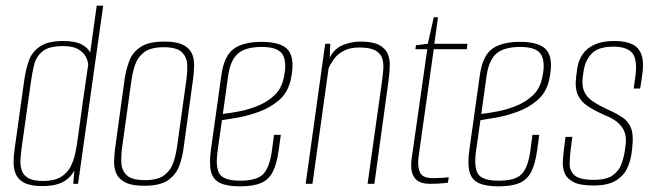

<svg xmlns="http://www.w3.org/2000/svg" viewBox="-20 -650 2318 679"><path d="M130 8Q89 8 67 -3Q45 -14 36.5 -33Q28 -52 28 -76Q28 -100 32 -125L67 -375Q72 -407 82.5 -436.5Q93 -466 121 -485.5Q149 -505 204 -505Q245 -505 267.5 -493.5Q290 -482 299 -464L322 -630H345L256 0H239L243 -47Q235 -32 221.5 -19.5Q208 -7 186 0.5Q164 8 130 8ZM133 -10Q172 -10 195 -24Q218 -38 229.5 -60.5Q241 -83 246.5 -109.5Q252 -136 255 -160Q264 -226 273 -291Q282 -356 292 -422Q291 -435 283 -450Q275 -465 256.5 -476Q238 -487 203 -487Q153 -487 130.5 -468.5Q108 -450 101 -422Q94 -394 90 -365L57 -131Q54 -109 52.5 -87.5Q51 -66 56.5 -48.5Q62 -31 79.5 -20.5Q97 -10 133 -10Z M490 7Q447 7 424 -4.5Q401 -16 392 -35Q383 -54 383.5 -77.5Q384 -101 387 -125L421 -372Q426 -404 437 -434Q448 -464 476.5 -483.5Q505 -503 562 -503Q604 -503 627 -491.5Q650 -480 658.5 -461Q667 -442 666.5 -419Q666 -396 663 -372L629 -125Q625 -93 613.5 -62.5Q602 -32 574 -12.5Q546 7 490 7ZM492 -13Q538 -13 561 -30.5Q584 -48 593 -75Q602 -102 606 -130L639 -367Q643 -395 642 -421.5Q641 -448 623 -465.5Q605 -483 559 -483Q513 -483 490 -465.5Q467 -448 458 -421.5Q449 -395 445 -367L412 -130Q408 -102 409 -75Q410 -48 428 -30.5Q446 -13 492 -13Z M829 9Q784 9 759 -2.5Q734 -14 726.5 -42Q719 -70 726 -121L763 -385Q773 -454 807.5 -478Q842 -502 905 -502Q977 -502 1000.5 -471Q1024 -440 1008 -367Q998 -323 967.5 -296.5Q937 -270 898 -255.5Q859 -241 822.5 -234.5Q786 -228 765 -225L750 -120Q741 -59 756.5 -35Q772 -11 830 -11Q889 -11 911.5 -35Q934 -59 942 -120L949 -173H973L966 -121Q959 -70 944.5 -42Q930 -14 902.5 -2.5Q875 9 829 9ZM768 -247Q794 -250 827.5 -256.5Q861 -263 893.5 -276.5Q926 -290 950 -312.5Q974 -335 982 -369Q996 -425 981 -454.5Q966 -484 906 -484Q849 -484 822 -461Q795 -438 787 -383Z M1061 0 1130 -495H1148L1146 -446Q1163 -479 1193.5 -491Q1224 -503 1255 -503Q1297 -503 1319.5 -491.5Q1342 -480 1350.5 -461Q1359 -442 1358.5 -419Q1358 -396 1355 -372L1304 0H1280L1331 -363Q1334 -384 1335.5 -405.5Q1337 -427 1331.5 -444Q1326 -461 1307.5 -471.5Q1289 -482 1251 -482Q1216 -482 1194 -469.5Q1172 -457 1160 -440Q1148 -423 1142 -408L1085 0Z M1500 0Q1479 0 1465.5 -6Q1452 -12 1444.5 -23.5Q1437 -35 1435 -51.5Q1433 -68 1436 -90L1491 -476H1449L1451 -490L1493 -495L1514 -589H1529L1516 -495H1633L1631 -476H1514L1460 -94Q1456 -61 1465 -40.5Q1474 -20 1511 -20Q1525 -20 1541 -21Q1557 -22 1567 -23L1564 -4Q1557 -3 1547 -2Q1537 -1 1525 -0.5Q1513 0 1500 0Z M1743 9Q1698 9 1673 -2.5Q1648 -14 1640.5 -42Q1633 -70 1640 -121L1677 -385Q1687 -454 1721.5 -478Q1756 -502 1819 -502Q1891 -502 1914.5 -471Q1938 -440 1922 -367Q1912 -323 1881.5 -296.5Q1851 -270 1812 -255.5Q1773 -241 1736.5 -234.5Q1700 -228 1679 -225L1664 -120Q1655 -59 1670.5 -35Q1686 -11 1744 -11Q1803 -11 1825.5 -35Q1848 -59 1856 -120L1863 -173H1887L1880 -121Q1873 -70 1858.5 -42Q1844 -14 1816.5 -2.5Q1789 9 1743 9ZM1682 -247Q1708 -250 1741.5 -256.5Q1775 -263 1807.5 -276.5Q1840 -290 1864 -312.5Q1888 -335 1896 -369Q1910 -425 1895 -454.5Q1880 -484 1820 -484Q1763 -484 1736 -461Q1709 -438 1701 -383Z M2078 6Q2032 6 2008.5 -6Q1985 -18 1977 -37.5Q1969 -57 1970.5 -80.5Q1972 -104 1975 -127L1980 -166H2004L1999 -128Q1995 -98 1994.5 -72Q1994 -46 2012 -30Q2030 -14 2080 -14Q2125 -14 2147 -30Q2169 -46 2177.5 -69.5Q2186 -93 2189 -113L2192 -134Q2196 -159 2190 -179Q2184 -199 2166.5 -215Q2149 -231 2116 -244Q2082 -259 2058 -275Q2034 -291 2023.5 -314.5Q2013 -338 2017 -374L2021 -405Q2025 -435 2040 -457.5Q2055 -480 2083 -492.5Q2111 -505 2152 -505Q2192 -505 2216 -493.5Q2240 -482 2249 -455Q2258 -428 2251 -383L2244 -337H2221L2227 -380Q2235 -441 2215.5 -463Q2196 -485 2150 -485Q2095 -485 2072 -460Q2049 -435 2044 -399L2041 -379Q2037 -348 2045.5 -327.5Q2054 -307 2076 -292Q2098 -277 2133 -261Q2162 -248 2182.5 -234Q2203 -220 2212 -196Q2221 -172 2216 -129L2214 -112Q2211 -85 2199.5 -58Q2188 -31 2160 -12.5Q2132 6 2078 6Z"/></svg>

Font: Alumni Sans Thin Thin
Style: Italic
Weight: 250
Italic angle: -8°
Version: Version 1.016